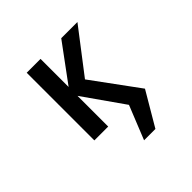

<svg xmlns="http://www.w3.org/2000/svg" viewBox="-237 -967 1474 1474"><g transform="rotate(-45 500.0 -230.0)"><path d="M643.6 271.5H520.5L630.9 -2.9L400.4 -331.1V2H250V-732.4H400.4V-427.7L625 -732.4H800.8L530.3 -379.9L805.7 -3.9Z"/></g></svg>

Font: GenEi Gothic M Regular
Style: Bold
Weight: 700
Designer: o_tamon (Modified); [Source Han Sans]
Ryoko NISHIZUKA  (kana & ideographs); Paul D. Hunt (Latin, Greek & Cyrillic); Wenl
Version: Version 1.1a;Original Version 1.004